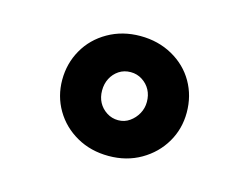

<svg xmlns="http://www.w3.org/2000/svg" viewBox="-57 -803 646 498"><g transform="rotate(15 266.0 -554.0)"><path d="M266 -393Q218 -393 180 -414.5Q142 -436 120.5 -472.5Q99 -509 99 -553Q99 -597 120 -634Q141 -671 179.5 -693Q218 -715 266 -715Q314 -715 352.5 -693.5Q391 -672 412 -635.5Q433 -599 433 -554Q433 -510 411.5 -473.5Q390 -437 352 -415Q314 -393 266 -393ZM266 -489Q283 -489 296.5 -498.5Q310 -508 318 -522.5Q326 -537 326 -554Q326 -572 318.5 -586Q311 -600 297 -609Q283 -618 266 -618Q248 -618 234.5 -609Q221 -600 213.5 -585.5Q206 -571 206 -553Q206 -535 213.5 -521Q221 -507 235 -498Q249 -489 266 -489Z"/></g></svg>

Font: Lexend Giga
Style: Bold
Weight: 700
Version: Version 1.007